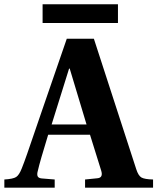

<svg xmlns="http://www.w3.org/2000/svg" viewBox="-48 -872 731 892"><path d="M191.9 -293.9H354L275.9 -553.2H272.9ZM-27.8 0V-38.1Q12.7 -40.5 26.9 -49.6Q41 -58.6 53.2 -89.8Q64 -116.7 78.4 -158Q92.8 -199.2 113 -258.8Q133.3 -318.4 146 -355L262.2 -691.9H388.2L585 -85.9Q594.7 -55.7 609.1 -47.4Q623.5 -39.1 663.1 -38.1V0H347.2V-38.1L404.8 -43.9Q432.6 -46.4 421.9 -80.1L370.1 -246.1H175.8Q136.7 -119.1 127.9 -79.1Q123 -62.5 126.7 -53.5Q130.4 -44.4 146 -43L206.1 -38.1V0ZM149.9 -765.1V-852.1H500V-765.1Z"/></svg>

Font: Linguistics Pro
Style: Bold
Weight: 700
Designer: Stefan Peev, Context Ltd
Foundry: Stefan Peev, Context Ltd
Version: Version 001.000